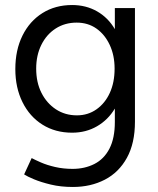

<svg xmlns="http://www.w3.org/2000/svg" viewBox="-20 -532 627 764"><path d="M270 212Q222 212 182.5 202.5Q143 193 115.5 181.5Q88 170 76 162L106 97Q119 104 143 114.5Q167 125 199.5 132.5Q232 140 269 140Q317 140 355.5 120.5Q394 101 415.5 59.5Q437 18 437 -47V-100Q410 -55 366 -29.5Q322 -4 267 -4Q200 -4 149 -36Q98 -68 69.5 -125.5Q41 -183 41 -257Q41 -333 69.5 -390.5Q98 -448 149 -480Q200 -512 267 -512Q322 -512 366 -487Q410 -462 437 -416V-500H517V-48Q517 38 485 96Q453 154 397 183Q341 212 270 212ZM286 -73Q330 -73 364 -97Q398 -121 417 -162.5Q436 -204 436 -259Q436 -312 416.5 -353.5Q397 -395 363.5 -418.5Q330 -442 285 -442Q238 -442 201.5 -418.5Q165 -395 144.5 -353.5Q124 -312 124 -259Q124 -204 145 -162.5Q166 -121 202.5 -97Q239 -73 286 -73Z"/></svg>

Font: Figtree Light
Style: Regular
Weight: 400
Version: Version 2.002